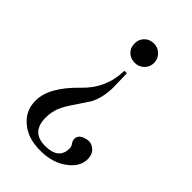

<svg xmlns="http://www.w3.org/2000/svg" viewBox="-216 -547 882 882"><g transform="rotate(45 225.0 -106.0)"><path d="M148.6 -83.4Q233.1 -163.4 235.4 -280H251.4Q252.6 -233.1 253.1 -211.4Q253.7 -189.7 253.7 -193.1Q253.7 -124.6 227.4 -74.3Q220.6 -64 207.4 -44Q194.3 -24 172.6 8Q146.3 48 138.9 74.9Q131.4 101.7 131.4 126.9Q131.4 221.7 221.7 221.7Q307.4 221.7 309.7 154.3Q310.9 139.4 302.9 128.6Q294.9 117.7 293.7 106.3Q291.4 72 341.7 64Q361.1 60.6 379.4 74.3Q405.7 92.6 403.4 132.6Q400 177.1 355.4 211.4Q302.9 252.6 221.7 252.6Q142.9 252.6 97.1 214.9Q43.4 173.7 43.4 105.1Q43.4 18.3 148.6 -83.4ZM179.4 -402.3Q179.4 -428.6 197.1 -446.9Q214.9 -465.1 243.4 -465.1Q268.6 -465.1 287.4 -446.9Q306.3 -428.6 306.3 -402.3Q306.3 -374.9 287.4 -357.1Q268.6 -339.4 243.4 -339.4Q214.9 -339.4 197.1 -357.1Q179.4 -374.9 179.4 -402.3Z"/></g></svg>

Font: t
Style: Regular
Weight: 400
Designer: Takis Katsoulidis and George D. Matthiopoulos
Foundry: Takis Katsoulidis and George D. Matthiopoulos
Version: Version 1.0 ; ttfautohint (v1.8.1)